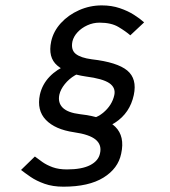

<svg xmlns="http://www.w3.org/2000/svg" viewBox="-20 -695 640 723"><path d="M218.8 8 232.2 -57Q288.3 -57 319.8 -73.3Q351.2 -89.7 356.7 -118Q363.8 -149.5 340.3 -169.2Q316.8 -188.8 258.8 -197L281.5 -265Q377.2 -254 414 -217.8Q450.8 -181.7 436.3 -116.3Q424.8 -60.3 369.6 -26.2Q314.3 8 218.8 8ZM319 -466.3 308.8 -424.7Q284.7 -424.7 262.2 -411.3Q239.8 -398 224 -378.3Q208.2 -358.7 203.5 -338.5Q197.2 -308.3 216.2 -289.4Q235.3 -270.5 281.5 -265L258.8 -197Q187.3 -207.5 152.7 -243.6Q118 -279.7 130.2 -338.5Q139 -377.3 166.5 -406Q194 -434.7 234.1 -450.5Q274.2 -466.3 319 -466.3ZM59.2 -55 111.3 -105.7Q123.8 -96 139.8 -84.8Q155.8 -73.5 178.5 -65.2Q201.2 -57 232.2 -57L218.8 8Q178.5 8 147.7 -3Q116.8 -14 95 -29Q73.2 -44 59.2 -55ZM262.2 -197 278.2 -242Q334.3 -242 368.2 -270.2Q402.2 -298.5 410.5 -337.2Q416.3 -365 391.6 -381.9Q366.8 -398.8 303 -407L325.7 -471.7Q421.5 -460.7 459.2 -429.5Q496.8 -398.3 483.8 -337.2Q469.3 -269.5 413.5 -233.2Q357.7 -197 262.2 -197ZM363.2 -674.7 354.8 -609.7Q330.7 -609.7 308.8 -599.7Q287 -589.7 272.2 -573.8Q257.3 -557.8 252.8 -539.3Q246.3 -507.5 265 -492.3Q283.7 -477.2 325.7 -471.7L303 -407Q231.5 -417.5 195.7 -448.2Q159.8 -478.8 172.8 -539.3Q181.2 -577.3 209.2 -608Q237.2 -638.7 277.8 -656.7Q318.3 -674.7 363.2 -674.7ZM470.7 -562Q453.3 -577.2 426.1 -593.4Q398.8 -609.7 354.8 -609.7L363.2 -674.7Q400.3 -674.7 431.2 -664.2Q462.2 -653.7 485.2 -638.8Q508.3 -624 522.7 -610.7Z"/></svg>

Font: Epunda Slab Light
Style: Italic
Weight: 300
Italic angle: -12°
Designer: Simon Atzbach
Foundry: typofactur
Version: Version 1.102